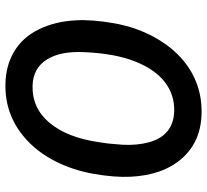

<svg xmlns="http://www.w3.org/2000/svg" viewBox="-48 -713 771 715"><g transform="rotate(90 337.5 -355.5)"><path d="M292.5 9.8Q223.1 8.3 170.7 -23.4Q118.2 -55.2 88.9 -115.5Q59.6 -175.8 55.7 -252.4Q52.2 -313.5 66.7 -395Q81.1 -476.6 117.9 -543.7Q154.8 -610.8 206.1 -653.3Q290.5 -722.7 401.4 -720.7Q506.8 -718.8 569.6 -647.9Q632.3 -577.1 638.2 -456.5Q641.1 -396 627.2 -317.6Q613.3 -239.3 579.3 -173.6Q545.4 -107.9 495.1 -64Q408.2 12.2 292.5 9.8ZM514.6 -374.5 519 -426.3Q522 -479.5 509.8 -524.7Q497.6 -569.8 468.5 -593.5Q439.5 -617.2 395 -618.7Q333.5 -620.6 285.9 -584Q238.3 -547.4 208.7 -472.7Q179.2 -397.9 174.3 -285.2Q169.4 -195.8 201.7 -144.5Q233.9 -93.3 298.3 -91.3Q382.8 -88.9 437.7 -154.8Q492.7 -220.7 509.8 -340.3Z"/></g></svg>

Font: Roboto Medium
Style: Italic
Weight: 500
Italic angle: -12°
Designer: Google
Version: Version 2.134; 2016